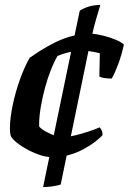

<svg xmlns="http://www.w3.org/2000/svg" viewBox="-20 -635 520 775"><path d="M154 120 179 -1Q150 -4 117 -18.5Q84 -33 58 -51.5Q32 -70 24 -85Q20 -97 20 -115Q20 -158 31.5 -212Q43 -266 61.5 -317Q80 -368 100 -402Q114 -412 142 -430Q170 -448 206 -465.5Q242 -483 281 -492L302 -592Q339 -615 385 -615Q377 -589 368 -558Q359 -527 353 -499Q373 -497 399 -490.5Q425 -484 447.5 -474.5Q470 -465 480 -455Q471 -413 457 -375.5Q443 -338 431 -318Q414 -318 401 -320Q388 -322 381 -326L383 -420Q377 -422 364 -424.5Q351 -427 337 -429L266 -85Q287 -89 311 -96Q335 -103 354.5 -110Q374 -117 382 -121Q386 -117 390 -109.5Q394 -102 394 -90Q386 -80 365.5 -64Q345 -48 315.5 -32Q286 -16 249 -7L225 110Q213 114 193 117Q173 120 154 120ZM138 -125Q144 -116 161.5 -106Q179 -96 197 -89L267 -426Q235 -419 212 -409Q199 -387 185.5 -353Q172 -319 161.5 -280Q151 -241 144.5 -202.5Q138 -164 138 -135Z"/></svg>

Font: Texturina 72pt 72pt Regular
Style: Bold Italic
Weight: 700
Italic angle: -11°
Designer: Guillermo Torres Carreño
Foundry: Omnibus-Type
Version: Version 1.002; ttfautohint (v1.8.3)